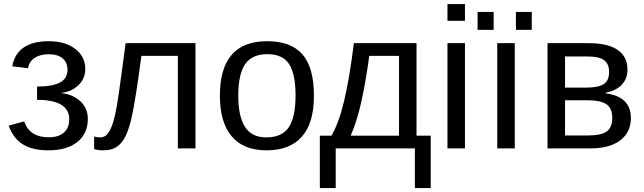

<svg xmlns="http://www.w3.org/2000/svg" viewBox="-20 -745 3231 964"><path d="M223.6 9.8Q142.1 9.8 94 -20.8Q45.9 -51.3 23.9 -114.3L101.6 -135.7Q127.4 -55.7 225.6 -55.7Q272.5 -55.7 300 -78.6Q327.6 -101.6 327.6 -146Q327.6 -243.7 166 -243.7V-310.5Q244.6 -310.5 281.7 -331.1Q318.8 -351.6 318.8 -394.5Q318.8 -430.7 294.7 -451.7Q270.5 -472.7 225.1 -472.7Q181.6 -472.7 154.1 -454.6Q126.5 -436.5 120.6 -402.3L41.5 -412.1Q64.5 -538.1 225.6 -538.1Q307.6 -538.1 357.9 -499.3Q408.2 -460.4 408.2 -398.9Q408.2 -349.6 372.8 -316.4Q337.4 -283.2 287.1 -278.8V-277.8Q346.2 -271.5 383.5 -236.6Q420.9 -201.7 420.9 -148.4Q420.9 -74.2 368.4 -32.2Q315.9 9.8 223.6 9.8Z M611.8 -64.5Q593.8 -26.4 567.1 -8.3Q540.5 9.8 498.5 9.8Q473.1 9.8 452.6 3.4V-59.6Q465.3 -55.2 485.8 -55.2Q495.1 -55.2 507.1 -61.3Q519 -67.4 532.7 -92.5Q546.4 -117.7 559.1 -174.8Q563 -192.9 567.1 -216.3Q571.3 -239.7 576.7 -277.8Q582 -315.9 590.3 -376.2Q598.6 -436.5 610.8 -528.3H961.4V0H873V-464.4H689.9Q675.8 -357.9 664.6 -286.1Q653.3 -214.4 645.5 -177.2Q630.4 -102.5 611.8 -64.5Z M1556.2 -264.6Q1556.2 -126 1495.1 -58.1Q1434.1 9.8 1317.9 9.8Q1202.1 9.8 1143.1 -60.8Q1084 -131.3 1084 -264.6Q1084 -538.1 1320.8 -538.1Q1441.9 -538.1 1499 -471.4Q1556.2 -404.8 1556.2 -264.6ZM1463.9 -264.6Q1463.9 -374 1431.4 -423.6Q1398.9 -473.1 1322.3 -473.1Q1245.1 -473.1 1210.7 -422.6Q1176.3 -372.1 1176.3 -264.6Q1176.3 -160.2 1210.2 -107.7Q1244.1 -55.2 1316.9 -55.2Q1396 -55.2 1429.9 -106Q1463.9 -156.7 1463.9 -264.6Z M1665.5 0V199.2H1585.9V-64H1644Q1680.7 -125 1707.5 -237.3Q1734.4 -349.6 1756.8 -528.3H2071.3V-64H2142.6V199.2H2063V0ZM1740.7 -64H1983.4V-464.4H1834Q1815.9 -331.5 1793.9 -233.2Q1772 -134.8 1740.7 -64Z M2314.5 -724.6V-640.6H2226.6V-724.6ZM2314.5 -528.3V0H2226.6V-528.3Z M2564.5 -528.3V0H2476.6V-528.3ZM2649.9 -685.1V-595.2H2570.3V-685.1ZM2458.5 -685.1V-595.2H2377.9V-685.1Z M2935.1 -528.3Q3032.7 -528.3 3081.5 -494.1Q3130.4 -460 3130.4 -396Q3130.4 -350.6 3102.5 -320.3Q3074.7 -290 3021.5 -279.8V-276.4Q3147.5 -259.8 3147.5 -152.3Q3147.5 -80.6 3094 -40.3Q3040.5 0 2946.3 0H2729V-528.3ZM2816.9 -305.2H2922.4Q2984.9 -305.2 3011.5 -322.8Q3038.1 -340.3 3038.1 -384.3Q3038.1 -424.3 3013.2 -442.9Q2988.3 -461.4 2929.2 -461.4H2816.9ZM2816.9 -64.9H2932.1Q2999.5 -64.9 3026.9 -85.7Q3054.2 -106.4 3054.2 -151.9Q3054.2 -201.2 3025.1 -221.4Q2996.1 -241.7 2926.3 -241.7H2816.9Z"/></svg>

Font: Arimo Nerd Font
Style: Regular
Weight: 400
Designer: Steve Matteson
Foundry: Monotype Imaging Inc.
Version: Version 1.33;Nerd Fonts 3.2.1